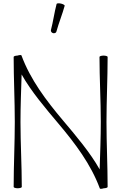

<svg xmlns="http://www.w3.org/2000/svg" viewBox="-20 -1150 714 1181"><path d="M327 -956C342 -1010 363 -1061 378 -1115C378 -1119 368 -1125 355 -1128C341 -1131 329 -1130 328 -1125C314 -1072 307 -1017 293 -964C292 -956 298 -948 307 -946C317 -944 326 -949 327 -956ZM642 0C642 -133 635 -267 635 -400C635 -533 642 -667 642 -800C642 -804 631 -808 617 -808C603 -808 592 -804 592 -800C592 -667 600 -533 600 -400C600 -303 596 -206 593 -108C534 -213 446 -316 366 -411C264 -532 167 -660 112 -809C111 -813 100 -812 87 -808C75 -808 64 -804 64 -800C64 -667 71 -533 71 -400C71 -267 64 -133 64 0C64 4 75 8 89 8C103 8 114 4 114 0C114 -133 106 -267 106 -400C106 -497 110 -594 113 -692C172 -587 260 -484 340 -389C442 -268 539 -140 594 9C595 13 606 12 619 8C631 8 642 4 642 0Z"/></svg>

Font: Nupuram Condensed Thin
Style: Regular
Weight: 100
Width: 3
Designer: Santhosh Thottingal (santhosh.thottingal@gmail.com)
Foundry: SMC
Version: Version 1.000